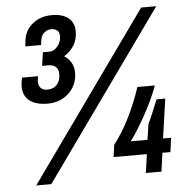

<svg xmlns="http://www.w3.org/2000/svg" viewBox="-51 -749 786 811"><g transform="rotate(-5 341.5 -343.5)"><path d="M45 -410Q45 -423 48 -436L50 -447H118L116 -434Q115 -430 115 -423Q115 -406 125 -396.5Q135 -387 152 -387Q178 -387 193 -403.5Q208 -420 208 -448Q208 -469 196.5 -479Q185 -489 166 -489H139L147 -546H174Q194 -546 209.5 -564.5Q225 -583 225 -608Q225 -625 215 -632.5Q205 -640 191 -640Q173 -640 160 -628Q147 -616 145 -597L142 -577H75L78 -602Q83 -645 116.5 -672Q150 -699 198 -699Q242 -699 267.5 -679.5Q293 -660 293 -621Q293 -558 235 -521Q254 -510 264.5 -491Q275 -472 275 -449Q275 -397 239 -362.5Q203 -328 148 -328Q99 -328 72 -349Q45 -370 45 -410ZM577 -698H641L134 12H70ZM547 -79H406L413 -130Q484 -222 532 -365H606Q584 -305 548 -240.5Q512 -176 484 -139H555L565 -206Q578 -231 608 -306H645L621 -139H655L647 -79H613L602 0H536Z"/></g></svg>

Font: Archivo Narrow Medium
Style: Italic
Weight: 500
Italic angle: -8°
Designer: Hector Gatti
Foundry: Omnibus-Type
Version: Version 2.001